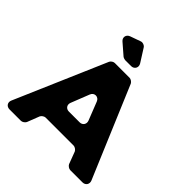

<svg xmlns="http://www.w3.org/2000/svg" viewBox="-241 -1087 1253 1253"><g transform="rotate(45 385.0 -461.0)"><path d="M354 -761H410C439 -761 455 -790 439 -815L382 -905C374 -918 355 -925 341 -920L268 -894C240 -884 235 -853 256 -835L331 -770C335 -766 349 -761 354 -761ZM544 -107 576 -22C581 -11 597 0 609 0H722C749 0 765 -24 755 -49L489 -679C484 -689 469 -700 457 -700H320C308 -700 293 -690 288 -679L16 -49C5 -24 21 0 48 0H154C166 0 182 -11 187 -22L220 -107C225 -118 241 -129 253 -129H511C523 -129 539 -118 544 -107ZM432 -264H332C306 -264 290 -287 300 -312L350 -439C362 -471 403 -471 415 -439L465 -312C474 -287 458 -264 432 -264Z"/></g></svg>

Font: Trueno
Style: RoundBd
Weight: 700
Designer: Julieta Ulanovsky, Jasper
Foundry: Julieta Ulanovsky, Cannot Into Space Fonts
Version: Version 3.001